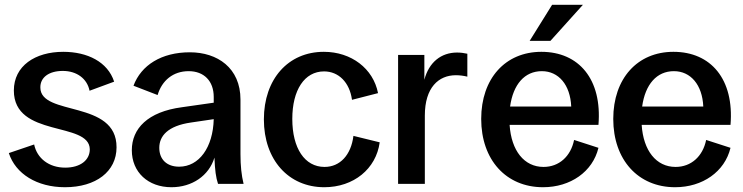

<svg xmlns="http://www.w3.org/2000/svg" viewBox="-20 -770 3112 804"><path d="M252 14C382 14 468 -52 468 -153C469 -353 150 -282 149 -403C148 -446 185 -473 243 -473C301 -473 345 -441 355 -390L458 -428C431 -511 346 -553 245 -553C127 -553 38 -494 38 -391C38 -192 354 -263 356 -145C356 -99 316 -68 253 -68C185 -68 135 -107 123 -165L17 -129C45 -42 135 14 252 14Z M698 14C784 14 855 -34 878 -110C880 -58 884 -27 893 0H1000C991 -37 987 -76 987 -125V-353C987 -486 890 -551 775 -551C656 -551 571 -497 539 -411L640 -372C658 -433 705 -472 770 -472C834 -472 875 -431 875 -364V-340L742 -321C598 -302 532 -231 532 -141C532 -49 600 14 698 14ZM647 -151C647 -200 682 -243 780 -257L875 -271C872 -153 814 -72 730 -72C679 -72 647 -102 647 -151Z M1338 14C1461 14 1555 -63 1570 -174L1460 -201C1450 -121 1404 -71 1339 -71C1256 -71 1204 -149 1204 -272C1204 -393 1255 -471 1337 -471C1398 -471 1444 -425 1454 -352L1563 -380C1543 -483 1451 -553 1336 -553C1187 -553 1085 -439 1085 -270C1085 -101 1188 14 1338 14Z M1647 0H1759V-286C1759 -404 1817 -455 1889 -455C1904 -455 1921 -453 1937 -449V-545C1923 -548 1909 -550 1894 -550C1827 -550 1776 -509 1757 -436V-540H1647Z M2254 14C2369 14 2462 -51 2486 -151L2384 -184C2370 -115 2321 -71 2256 -71C2175 -71 2121 -139 2114 -247H2486C2502 -438 2404 -553 2247 -553C2096 -553 1995 -441 1995 -272C1995 -101 2099 14 2254 14ZM2198 -599H2285L2421 -750H2292ZM2116 -324C2129 -417 2177 -472 2249 -472C2319 -472 2368 -415 2372 -324Z M2807 14C2922 14 3015 -51 3039 -151L2937 -184C2923 -115 2874 -71 2809 -71C2728 -71 2674 -139 2667 -247H3039C3055 -438 2957 -553 2800 -553C2649 -553 2548 -441 2548 -272C2548 -101 2652 14 2807 14ZM2669 -324C2682 -417 2730 -472 2802 -472C2872 -472 2921 -415 2925 -324Z"/></svg>

Font: Ronzino Medium
Style: Regular
Weight: 500
Designer: Nunzio Mazzaferro
Foundry: Collletttivo
Version: Version 1.000;Glyphs 3.3 (3337)